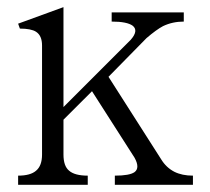

<svg xmlns="http://www.w3.org/2000/svg" viewBox="-20 -512 582 533"><path d="M30.3 1H223.6V-24.4Q187.5 -24.4 171.9 -38.1Q156.2 -50.8 156.2 -83V-179.7L235.4 -258.8L353.5 -74.2Q369.1 -45.9 353.5 -34.2Q339.8 -24.4 298.8 -24.4V1H515.6V-24.4Q485.4 -24.4 463.9 -35.2Q441.4 -46.9 427.7 -69.3L281.2 -298.8L386.7 -406.2Q414.1 -429.7 432.6 -439.5Q459 -452.1 490.2 -452.1V-477.5H290V-452.1Q333 -452.1 348.6 -440.4Q365.2 -426.8 342.8 -401.4L156.2 -214.8V-492.2L30.3 -446.3L35.2 -432.6Q66.4 -432.6 80.1 -423.8Q96.7 -413.1 96.7 -385.7V-83Q96.7 -51.8 80.1 -38.1Q64.5 -24.4 30.3 -24.4Z"/></svg>

Font: Batang
Style: Regular
Weight: 400
Version: Version 2.21